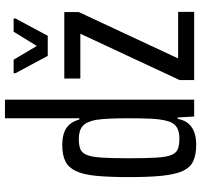

<svg xmlns="http://www.w3.org/2000/svg" viewBox="-38 -744 791 754"><g transform="rotate(-90 357.0 -367.5)"><path d="M165 8Q126 8 101 -3.5Q76 -15 62.5 -44Q49 -73 43.5 -124Q38 -175 38 -255Q38 -333 43 -384.5Q48 -436 62 -465Q76 -494 100.5 -506Q125 -518 164 -518Q192 -518 212 -511Q232 -504 245 -489Q258 -474 264 -451H269V-743H342V0H276L272 -65H267Q261 -35 245.5 -19.5Q230 -4 209.5 2Q189 8 165 8ZM190 -58Q220 -58 237 -70.5Q254 -83 260 -112Q266 -138 267.5 -173Q269 -208 269 -264Q269 -303 267.5 -333.5Q266 -364 263 -384Q256 -423 238.5 -438Q221 -453 188 -453Q163 -453 148 -447Q133 -441 125 -421.5Q117 -402 114.5 -362Q112 -322 112 -255Q112 -188 114.5 -148Q117 -108 125 -89Q133 -70 148.5 -64Q164 -58 190 -58ZM419 0V-57L601 -447H425V-510H686V-453L504 -63H687V0ZM514 -575 446 -702V-709H499L553 -618L609 -709H661V-702L593 -575Z"/></g></svg>

Font: Saira ExtraCondensed Medium
Style: Regular
Weight: 500
Width: 2
Designer: Hector Gatti with collaboration of the Omnibus-Type team
Foundry: Omnibus-Type
Version: Version 1.101